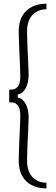

<svg xmlns="http://www.w3.org/2000/svg" viewBox="-20 -820 302 1040"><path d="M231.5 200.5Q186.5 200.5 152.8 183.5Q119 166.5 100.2 133Q81.5 99.5 81.5 51Q81.5 37.5 82.2 11Q83 -15.5 84.2 -47.2Q85.5 -79 87 -109.8Q88.5 -140.5 89.2 -163Q90 -185.5 90 -192.5Q90 -233 76.5 -249.2Q63 -265.5 41.5 -265.5H30V-334.5H41.5Q63 -335 76.5 -351Q90 -367 90 -407.5Q90 -413.5 89.2 -436Q88.5 -458.5 87.2 -489.2Q86 -520 84.5 -552Q83 -584 82.2 -610.5Q81.5 -637 81.5 -650.5Q81.5 -699.5 100.2 -732.8Q119 -766 152.8 -783Q186.5 -800 231.5 -800V-770Q199.5 -770 175.8 -755.2Q152 -740.5 139.2 -714Q126.5 -687.5 126.5 -650.5Q126.5 -637.5 127.2 -612.5Q128 -587.5 129.2 -557.2Q130.5 -527 132 -497.5Q133.5 -468 134.2 -446Q135 -424 135 -416.5Q135 -372 119.5 -342.8Q104 -313.5 75.5 -307.5V-292Q104 -286 119.5 -256.8Q135 -227.5 135 -183Q135 -175.5 134.2 -153.5Q133.5 -131.5 132 -102Q130.5 -72.5 129.2 -42.2Q128 -12 127.2 13Q126.5 38 126.5 51Q126.5 87.5 139.2 114.2Q152 141 175.8 155.5Q199.5 170 231.5 170Z"/></svg>

Font: Big Shoulders Display Thin Light
Style: Regular
Weight: 300
Version: Version 2.002